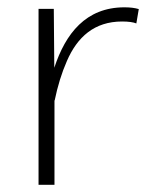

<svg xmlns="http://www.w3.org/2000/svg" viewBox="-20 -515 426 535"><path d="M87.4 0H131.8V-235.4L132.3 -234.9C140.6 -275.4 151.9 -312 166.5 -345.2C195.3 -411.6 242.7 -455.1 320.3 -455.1C338.4 -455.1 351.6 -453.1 359.9 -449.7L366.7 -489.7C355 -493.2 341.8 -494.6 326.7 -494.6C219.2 -494.6 162.6 -421.4 131.3 -326.2L129.9 -490.2H87.4Z"/></svg>

Font: Estedad ExtraLight
Style: Regular
Weight: 200
Designer: Amin Abedi
Version: Version 7.3